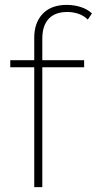

<svg xmlns="http://www.w3.org/2000/svg" viewBox="-20 -765 396 785"><path d="M120 0V-490H22V-519H120V-611Q120 -672 154.5 -708.5Q189 -745 253 -745Q282 -745 309.5 -736.5Q337 -728 356 -710L339 -685Q323 -701 301 -708.5Q279 -716 255 -716Q205 -716 179 -688Q153 -660 153 -607V-519H324V-490H153V0Z"/></svg>

Font: Montserrat Thin ExtraLight
Style: Regular
Weight: 250
Version: Version 9.000